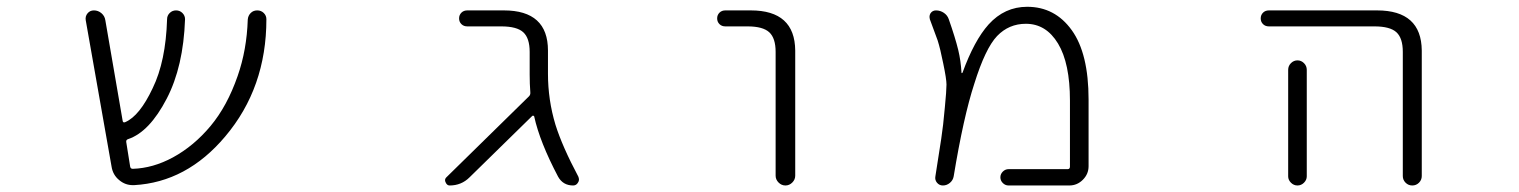

<svg xmlns="http://www.w3.org/2000/svg" viewBox="-20 -576 4540 574"><path d="M768.6 -537.1Q776.4 -529.3 776.4 -518.6Q776.4 -313.5 653.3 -168Q538.1 -31.2 380.9 -22.5Q378.9 -22.5 377 -22.5Q354.5 -22.5 336.9 -37.1Q317.4 -52.7 313.5 -78.1L236.3 -515.6Q234.4 -527.3 241.7 -536.1Q249 -544.9 260.7 -544.9Q273.4 -544.9 283.2 -536.6Q293 -528.3 294.9 -515.6L346.7 -214.8Q347.7 -208 354.5 -210.9Q397.5 -229.5 436.5 -312.5Q475.6 -392.6 479.5 -518.6Q479.5 -529.3 487.3 -537.1Q495.1 -544.9 506.3 -544.9Q517.6 -544.9 525.4 -537.1Q533.2 -529.3 533.2 -518.6Q528.3 -377 478.5 -281.2Q426.8 -181.6 363.3 -160.2Q356.4 -158.2 357.4 -151.4L369.1 -78.1Q370.1 -71.3 377 -71.3Q437.5 -73.2 497.1 -105.5Q559.6 -139.6 609.4 -199.2Q659.2 -258.8 690.4 -348.6Q717.8 -426.8 720.7 -517.6Q721.7 -529.3 729.5 -537.1Q737.3 -544.9 749 -544.9Q760.7 -544.9 768.6 -537.1Z M1618.2 -355.5Q1618.2 -277.3 1640.6 -203.1Q1661.1 -137.7 1709 -47.9Q1710.9 -43 1710.9 -39.1Q1710.9 -34.2 1708 -30.3Q1703.1 -21.5 1693.4 -21.5Q1663.1 -21.5 1648.4 -47.9Q1593.8 -151.4 1577.1 -227.5Q1577.1 -229.5 1574.7 -230Q1572.3 -230.5 1571.3 -229.5L1383.8 -45.9Q1359.4 -21.5 1324.2 -21.5Q1316.4 -21.5 1312.5 -30.3Q1310.5 -34.2 1310.5 -37.1Q1310.5 -42 1314.5 -45.9L1561.5 -288.1Q1566.4 -293 1565.4 -300.8Q1563.5 -325.2 1563.5 -352.5V-420.9Q1563.5 -461.9 1544.4 -479.5Q1525.4 -497.1 1478.5 -497.1H1377Q1366.2 -497.1 1359.4 -503.9Q1352.5 -510.7 1352.5 -521Q1352.5 -531.2 1359.4 -538.1Q1366.2 -544.9 1377 -544.9H1486.3Q1618.2 -544.9 1618.2 -424.8Z M2148.4 -497.1Q2137.7 -497.1 2130.9 -503.9Q2124 -510.7 2124 -521Q2124 -531.2 2130.9 -538.1Q2137.7 -544.9 2148.4 -544.9H2224.6Q2356.4 -544.9 2357.4 -424.8V-50.8Q2357.4 -39.1 2348.6 -30.3Q2339.8 -21.5 2328.1 -21.5Q2316.4 -21.5 2307.6 -30.3Q2298.8 -39.1 2298.8 -50.8V-420.9Q2298.8 -461.9 2279.8 -479.5Q2260.7 -497.1 2214.8 -497.1Z M2995.1 -21.5Q2985.4 -21.5 2978 -28.8Q2970.7 -36.1 2970.7 -45.9Q2970.7 -55.7 2978 -63Q2985.4 -70.3 2995.1 -70.3H3171.9Q3178.7 -70.3 3178.7 -78.1V-275.4Q3178.7 -386.7 3143.1 -445.8Q3107.4 -504.9 3046.9 -504.9Q2996.1 -504.9 2960.9 -468.3Q2925.8 -431.6 2892.6 -325.2Q2860.4 -226.6 2831.1 -48.8Q2829.1 -37.1 2819.8 -29.3Q2810.5 -21.5 2798.8 -21.5Q2788.1 -21.5 2781.2 -29.8Q2774.4 -38.1 2776.4 -48.8Q2789.1 -127.9 2793.9 -161.1Q2799.8 -199.2 2804.7 -254.9Q2809.6 -305.7 2809.6 -323.2Q2809.6 -339.8 2799.8 -386.7Q2791 -430.7 2783.2 -455.1Q2776.4 -473.6 2759.8 -518.6Q2758.8 -522.5 2758.8 -525.4Q2758.8 -531.2 2761.7 -536.1Q2767.6 -544.9 2778.3 -544.9Q2791 -544.9 2801.8 -537.6Q2812.5 -530.3 2816.4 -518.6Q2835.9 -462.9 2844.7 -426.8Q2852.5 -394.5 2854.5 -358.4Q2854.5 -357.4 2855.5 -357.4Q2856.4 -357.4 2857.4 -358.4Q2892.6 -455.1 2935.5 -502.9Q2983.4 -555.7 3050.8 -555.7Q3133.8 -555.7 3184.1 -485.8Q3234.4 -416 3234.4 -278.3V-79.1Q3234.4 -55.7 3217.3 -38.6Q3200.2 -21.5 3176.8 -21.5Z M3773.4 -497.1Q3762.7 -497.1 3755.9 -503.9Q3749 -510.7 3749 -521Q3749 -531.2 3755.9 -538.1Q3762.7 -544.9 3773.4 -544.9H4096.7Q4229.5 -544.9 4230.5 -424.8V-49.8Q4230.5 -38.1 4222.2 -29.8Q4213.9 -21.5 4202.1 -21.5Q4190.4 -21.5 4182.1 -29.8Q4173.8 -38.1 4173.8 -49.8V-420.9Q4173.8 -461.9 4154.8 -479.5Q4135.7 -497.1 4088.9 -497.1ZM3886.7 -367.2V-72.3V-48.8Q3886.7 -38.1 3878.4 -29.8Q3870.1 -21.5 3858.9 -21.5Q3847.7 -21.5 3839.4 -29.8Q3831.1 -38.1 3831.1 -48.8V-72.3V-367.2Q3831.1 -378.9 3839.4 -387.2Q3847.7 -395.5 3858.9 -395.5Q3870.1 -395.5 3878.4 -387.2Q3886.7 -378.9 3886.7 -367.2Z"/></svg>

Font: Rounded-X Mgen+ 2m light
Style: Regular
Weight: 200
Designer: [Source Han Sans]
Ryoko NISHIZUKA  (kana & ideographs); Paul D. Hunt (Latin, Greek & Cyrillic); Wenlong ZHANG  (bopomofo
Version: Version 1.059.20150602